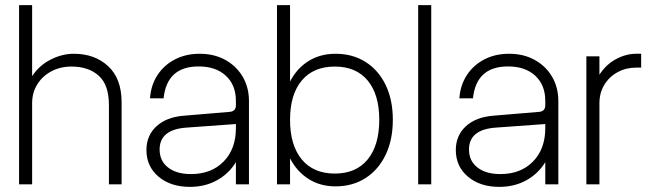

<svg xmlns="http://www.w3.org/2000/svg" viewBox="-20 -720 2550 750"><path d="M405.5 -309.5Q405.5 -388.5 365.8 -424.2Q326 -460 259 -460Q215.5 -460 180.8 -441.5Q146 -423 125.8 -390.8Q105.5 -358.5 105.5 -316.5V0H54.5V-700H105.5V-422.5Q133 -464.5 177.8 -487.2Q222.5 -510 268.5 -510Q350 -510 402.5 -461.5Q455 -413 455 -320.5V0H405.5Z M952.5 -325V0H901.5V-86.5Q874 -41.5 827.5 -15.8Q781 10 722 10Q646.5 10 599.2 -30Q552 -70 552 -134Q552 -190.5 591 -226.5Q630 -262.5 698 -268L877 -283Q901.5 -285 901.5 -309V-326Q901.5 -388 862.2 -424.2Q823 -460.5 756 -460.5Q632 -460.5 619 -336H566Q569.5 -387.5 595.2 -426.8Q621 -466 663.5 -488Q706 -510 760 -510Q816.5 -510 859.8 -486.2Q903 -462.5 927.8 -420.8Q952.5 -379 952.5 -325ZM603.5 -136Q603.5 -91.5 636.5 -65.8Q669.5 -40 726 -40Q805.5 -40 853.5 -89Q901.5 -138 901.5 -219.5V-235.5L708 -221.5Q603.5 -214 603.5 -136Z M1062 -700H1113V-401.5Q1139.5 -453 1185.2 -481.5Q1231 -510 1290.5 -510Q1357.5 -510 1408 -478Q1458.5 -446 1486.5 -388Q1514.5 -330 1514.5 -252Q1514.5 -174 1486.5 -115.5Q1458.5 -57 1408 -24.5Q1357.5 8 1290.5 8Q1231 8 1185.2 -21Q1139.5 -50 1113 -101.5V0H1062ZM1461.5 -252Q1461.5 -351 1416.2 -405.5Q1371 -460 1288 -460Q1204.5 -460 1158.8 -405.5Q1113 -351 1113 -252Q1113 -152.5 1158.8 -97.2Q1204.5 -42 1288 -42Q1371 -42 1416.2 -97.2Q1461.5 -152.5 1461.5 -252Z M1613.5 -700H1664.5V0H1613.5Z M2161 -325V0H2110V-86.5Q2082.5 -41.5 2036 -15.8Q1989.5 10 1930.5 10Q1855 10 1807.8 -30Q1760.5 -70 1760.5 -134Q1760.5 -190.5 1799.5 -226.5Q1838.5 -262.5 1906.5 -268L2085.5 -283Q2110 -285 2110 -309V-326Q2110 -388 2070.8 -424.2Q2031.5 -460.5 1964.5 -460.5Q1840.5 -460.5 1827.5 -336H1774.5Q1778 -387.5 1803.8 -426.8Q1829.5 -466 1872 -488Q1914.5 -510 1968.5 -510Q2025 -510 2068.2 -486.2Q2111.5 -462.5 2136.2 -420.8Q2161 -379 2161 -325ZM1812 -136Q1812 -91.5 1845 -65.8Q1878 -40 1934.5 -40Q2014 -40 2062 -89Q2110 -138 2110 -219.5V-235.5L1916.5 -221.5Q1812 -214 1812 -136Z M2270.5 -500H2321.5V-428Q2346.5 -467.5 2385.8 -488.8Q2425 -510 2465 -510H2484.5V-456H2466Q2425.5 -456 2392.8 -438.2Q2360 -420.5 2340.8 -389Q2321.5 -357.5 2321.5 -316.5V0H2270.5Z"/></svg>

Font: Overused Grotesk Light
Style: Regular
Weight: 300
Version: Version 0.004